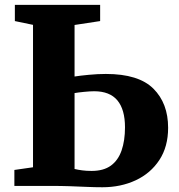

<svg xmlns="http://www.w3.org/2000/svg" viewBox="-20 -763 733 788"><path d="M400.5 5.5Q369.5 5.5 336 4Q302.5 2.5 265.8 1.2Q229 0 188 0H39V-65.5L115.5 -76.5V-661L41 -676.5V-743H391V-676.5L286 -660.5V-449Q308 -452.5 344.8 -456Q381.5 -459.5 414.5 -459.5Q549 -459.5 609.5 -399.2Q670 -339 670 -238.5Q670 -161 634 -106.2Q598 -51.5 536.8 -23Q475.5 5.5 400.5 5.5ZM356 -61.5Q405 -61.5 435 -83.2Q465 -105 479 -145.5Q493 -186 493 -240.5Q493 -313.5 461.8 -351Q430.5 -388.5 366.5 -388.5Q350 -388.5 325 -386Q300 -383.5 286 -381V-69.5Q300.5 -66 317.5 -63.8Q334.5 -61.5 356 -61.5Z"/></svg>

Font: Merriweather 20pt Black
Style: Regular
Weight: 900
Version: Version 2.100